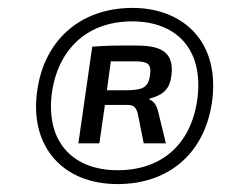

<svg xmlns="http://www.w3.org/2000/svg" viewBox="-20 -722 578 485"><path d="M315 -702C180 -702 88 -617 73 -485C57 -351 139 -257 277 -257C409 -257 502 -338 517 -476C532 -625 435 -702 315 -702ZM480 -485C469 -365 395 -292 277 -292C170 -292 98 -357 110 -479C122 -588 192 -668 314 -668C421 -668 490 -603 480 -485ZM322 -607C271 -607 248 -607 213 -604L178 -360H231L245 -457H300C315 -457 323 -454 328 -435L343 -360H399L381 -434C376 -457 369 -466 357 -471L358 -473C396 -483 409 -500 413 -531C422 -598 375 -607 322 -607ZM359 -533C355 -499 338 -495 301 -494H250L260 -567H319C352 -567 363 -562 359 -533Z"/></svg>

Font: Exo 2 Semi Bold
Style: Italic
Weight: 600
Italic angle: -8°
Designer: Natanael Gama
Version: Version 1.001;PS 001.001;hotconv 1.0.88;makeotf.lib2.5.64775